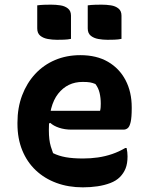

<svg xmlns="http://www.w3.org/2000/svg" viewBox="-20 -790 640 825"><path d="M325 -553Q395 -553 444 -524.5Q493 -496 519.5 -445.5Q546 -395 546 -329V-324Q546 -286 541.5 -266Q537 -246 529 -239.5Q521 -233 511 -233H287Q258 -233 234 -241Q210 -249 196 -262L175 -252L179 -314H410Q412 -321 412.5 -329.5Q413 -338 413 -345Q413 -369 408 -390.5Q403 -412 390 -429Q378 -434 367 -436Q356 -438 335 -438Q270 -438 230 -387.5Q190 -337 190 -234V-229Q190 -209 192 -192Q194 -175 198.5 -160Q203 -145 208 -132Q232 -120 262.5 -114.5Q293 -109 337 -109Q370 -109 401 -113.5Q432 -118 461.5 -128Q491 -138 518 -154H524Q526 -145 527 -136Q528 -127 528 -118Q528 -87 519.5 -66Q511 -45 495 -29Q479 -13 454 -3.5Q429 6 399 10.5Q369 15 336 15Q274 15 222.5 -4Q171 -23 133.5 -58.5Q96 -94 75.5 -144.5Q55 -195 55 -258V-263Q55 -327 75 -380Q95 -433 131 -472Q167 -511 216.5 -532Q266 -553 325 -553ZM140 -767Q154 -769 170.5 -769.5Q187 -770 199 -770Q220 -770 239.5 -767Q259 -764 272 -753.5Q285 -743 285 -723V-623Q271 -620 254.5 -619.5Q238 -619 225 -619Q205 -619 185.5 -622.5Q166 -626 153 -636.5Q140 -647 140 -668ZM357 -767Q371 -769 387.5 -769.5Q404 -770 416 -770Q437 -770 456.5 -767Q476 -764 489 -753.5Q502 -743 502 -723V-623Q488 -620 471.5 -619.5Q455 -619 442 -619Q422 -619 402.5 -622.5Q383 -626 370 -636.5Q357 -647 357 -668Z"/></svg>

Font: Recursive Casual
Style: Bold
Weight: 700
Version: Version 1.085